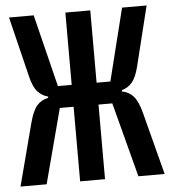

<svg xmlns="http://www.w3.org/2000/svg" viewBox="-51 -744 702 791"><g transform="rotate(-5 300.0 -349.0)"><path d="M248.5 0V-308.5H191.5L110 0H2L69.5 -258Q82.5 -307 100.5 -327.8Q118.5 -348.5 147.5 -354V-359.5Q122 -366 104.2 -386Q86.5 -406 76 -450.5L15.5 -698H117.5L191.5 -399H248.5V-698H351.5V-399H408.5L483 -698H584.5L523.5 -451Q512.5 -406.5 495.2 -386.2Q478 -366 452.5 -359.5V-354Q481.5 -348.5 500 -327.5Q518.5 -306.5 531 -258L598 0H489.5L408.5 -308.5H351.5V0Z"/></g></svg>

Font: Lilex Medium
Style: Regular
Weight: 500
Designer: Mike Abbink, Paul van der Laan, Pieter van Rosmalen, Mikhael Khrustik
Foundry: Mikhael Khrustik
Version: Version 1.100